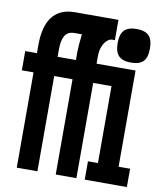

<svg xmlns="http://www.w3.org/2000/svg" viewBox="-87 -859 774 929"><g transform="rotate(10 300.0 -395.0)"><path d="M59 -468H1.5V-562.5H59V-603Q59 -695 95.8 -742.2Q132.5 -789.5 206.5 -789.5H419.5V-690H405.5Q394 -690 381.5 -679Q369 -668 360.5 -647.5Q352 -627 352 -601V-562.5H543.5V-90H600V0H393V-90H442V-468H352V0H250.5V-468H160.5V0H59ZM250.5 -562.5V-603Q250.5 -631 257.5 -690H221.5Q188.5 -690 174.5 -666.8Q160.5 -643.5 160.5 -599V-562.5ZM435 -679Q435 -722.5 454 -742Q473 -761.5 514 -761.5Q556 -761.5 574.8 -742.2Q593.5 -723 593.5 -679Q593.5 -635 574.8 -615.8Q556 -596.5 514 -596.5Q473 -596.5 454 -616Q435 -635.5 435 -679Z"/></g></svg>

Font: JuliaMono Black
Style: Regular
Weight: 900
Monospace: yes
Designer: cormullion
Foundry: corm
Version: Version 0.054; ttfautohint (v1.8.4)